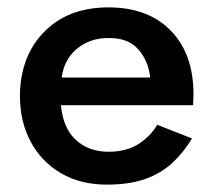

<svg xmlns="http://www.w3.org/2000/svg" viewBox="-20 -490 579 520"><path d="M500 -115Q477 -77 447 -49Q417 -21 374 -5.5Q331 10 269 10Q198 10 145 -21Q92 -52 63 -106.5Q34 -161 34 -230Q34 -243 35 -255Q36 -267 38 -279Q52 -364 114 -417Q176 -470 274 -470Q381 -470 442.5 -407Q504 -344 504 -235Q504 -229 503.5 -221Q503 -213 503 -205H145Q151 -142 186 -110.5Q221 -79 274 -79Q321 -79 353.5 -99Q386 -119 406 -152ZM273 -387Q224 -387 189 -358.5Q154 -330 147 -280H387Q381 -328 353 -358Q325 -388 273 -387Z"/></svg>

Font: Jost* Medium
Style: Regular
Weight: 500
Version: Version 3.7